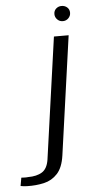

<svg xmlns="http://www.w3.org/2000/svg" viewBox="-165 -650 372 793"><g transform="rotate(-5 21.0 -253.5)"><path d="M-85 111Q-90 111 -99.5 110Q-109 109 -112 108L-106 74Q-103 74 -94.5 74.5Q-86 75 -78 74Q-42 74 -20 60.5Q2 47 8 10L79 -495H140L71 -3Q64 47 41 72Q18 97 -15 104.5Q-48 112 -85 111ZM121 -555Q108 -555 98.5 -564.5Q89 -574 89 -587Q89 -601 98.5 -609.5Q108 -618 121 -618Q135 -618 144.5 -609.5Q154 -601 154 -587Q154 -574 144.5 -564.5Q135 -555 121 -555Z"/></g></svg>

Font: Alumni Sans
Style: Italic
Weight: 400
Italic angle: -8°
Version: Version 1.016